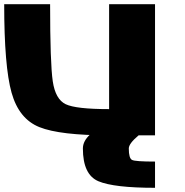

<svg xmlns="http://www.w3.org/2000/svg" viewBox="-20 -645 884 915"><path d="M500 -625H718.8V0H500Q265.6 0 168 -39.1Q70.3 -78.1 35.2 -203.1Q0 -328.1 0 -625H218.8Q218.8 -343.8 231.4 -257.8Q244.1 -171.9 293 -148.4Q341.8 -125 500 -125ZM375 62.5Q375 -7.8 511.7 -62.5Q593.8 -101.6 593.8 -125H718.8Q718.8 -54.7 640.6 0Q593.8 39.1 593.8 62.5Q593.8 109.4 609.4 117.2Q625 125 718.8 125V250Q523.4 250 449.2 218.8Q375 187.5 375 62.5Z"/></svg>

Font: CraftyPE
Style: Regular
Weight: 400
Designer: Erek Butcher
Foundry: Haunted Coop
Version: Version 0.018;April 4, 2024;FontCreator 15.0.0.2962 64-bit